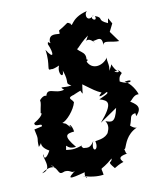

<svg xmlns="http://www.w3.org/2000/svg" viewBox="-91 -875 789 971"><g transform="rotate(-10 303.5 -389.0)"><path d="M420 -660C423 -629 477 -690 475 -620C478 -648 517 -625 557 -627L518 -681L538 -721C517 -755 524 -761 517 -726C460 -751 504 -756 458 -773C471 -738 420 -763 453 -780C415 -741 403 -792 423 -805C327 -783 340 -721 327 -764C335 -717 340 -762 314 -763C253 -719 269 -744 267 -716C256 -713 214 -729 211 -687C218 -659 200 -701 199 -674C222 -621 217 -591 182 -648C195 -564 165 -539 196 -547C194 -552 186 -536 236 -558C218 -517 251 -483 250 -530C276 -459 245 -466 280 -448C240 -440 212 -457 240 -433C190 -417 154 -468 144 -409C160 -400 147 -442 111 -402C114 -382 109 -380 102 -334C102 -344 126 -331 62 -293C59 -267 105 -291 97 -270L57 -261C73 -194 60 -225 64 -170C104 -214 45 -181 113 -143C95 -109 77 -99 81 -129C65 -122 121 -47 57 -36C130 -91 147 -16 107 -71C152 -35 131 -9 172 -26C207 -29 203 -1 233 -27C171 18 185 19 270 -4C259 37 302 28 255 12C307 31 349 27 362 25C355 -28 343 14 416 -49C414 -22 385 -44 424 2C482 -34 476 -11 464 -31C442 -60 518 -58 493 -62C478 -126 480 -69 493 -88C502 -107 512 -155 569 -181C569 -181 558 -177 537 -196C554 -236 541 -248 574 -254L576 -238C617 -281 585 -299 550 -321C563 -300 572 -348 607 -345C604 -360 579 -407 548 -420C603 -431 579 -395 524 -425C525 -477 563 -450 522 -487C548 -456 479 -488 521 -479C478 -528 518 -535 472 -475C499 -502 472 -542 482 -557C450 -511 386 -506 372 -568C361 -538 396 -563 378 -564C384 -610 339 -603 332 -642C333 -596 346 -640 406 -682C378 -625 394 -691 436 -638ZM219 -262 202 -269C225 -275 268 -323 278 -362C270 -383 234 -388 304 -405C282 -398 255 -389 320 -414C333 -383 327 -399 335 -444C387 -406 395 -399 424 -386C391 -358 426 -369 449 -384C466 -378 430 -365 407 -354C451 -341 472 -327 394 -236L483 -297C466 -218 445 -232 418 -240C450 -193 382 -153 451 -201C403 -183 430 -160 350 -149C364 -97 316 -91 340 -152C309 -101 288 -140 280 -117C317 -115 265 -129 280 -140C247 -129 233 -126 197 -131C204 -178 193 -130 249 -138C195 -203 210 -212 253 -216C248 -256 225 -263 243 -237Z"/></g></svg>

Font: Asimov Aggro
Style: It
Weight: 500
Designer: Google
Version: Version 2.000980; 2014